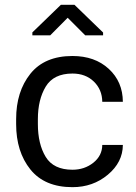

<svg xmlns="http://www.w3.org/2000/svg" viewBox="-20 -772 569 802"><path d="M282.7 -63Q333 -63 369.9 -92.3Q406.7 -121.6 407.2 -166.5H493.2Q492.7 -94.2 430.4 -42.2Q368.2 9.8 282.7 9.8Q166.5 9.8 106.9 -64.2Q47.4 -138.2 47.4 -253.9V-274.4Q47.4 -389.6 106.9 -463.9Q166.5 -538.1 282.7 -538.1Q376 -538.1 434.3 -484.4Q492.7 -430.7 493.2 -346.7H407.2Q406.7 -397.5 372.1 -431.2Q337.4 -464.8 282.7 -464.8Q204.1 -464.8 171.1 -410.4Q138.2 -356 138.2 -274.4V-253.9Q138.2 -170.4 170.9 -116.7Q203.6 -63 282.7 -63ZM410.6 -636.2V-624.5H335.9L262.7 -697.8L189.9 -624.5H115.2V-636.7L234.4 -752H291Z"/></svg>

Font: Roboto Web
Style: Regular
Weight: 400
Designer: Google
Version: Version 1.200310; 2013